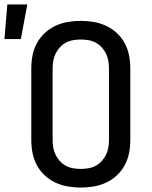

<svg xmlns="http://www.w3.org/2000/svg" viewBox="-64 -837 684 865"><path d="M300 8Q271 8 241.5 3Q212 -2 185.5 -14.5Q159 -27 137.5 -47Q116 -67 102 -93Q88 -119 82.5 -148Q77 -177 77 -206V-529Q77 -558 82.5 -587Q88 -616 102 -642Q116 -668 137.5 -688Q159 -708 185.5 -720.5Q212 -733 241.5 -738Q271 -743 300 -743Q329 -743 358.5 -738Q388 -733 414.5 -720.5Q441 -708 462.5 -688Q484 -668 498 -642Q512 -616 517.5 -587Q523 -558 523 -529V-206Q523 -177 517.5 -148Q512 -119 498 -93Q484 -67 462.5 -47Q441 -27 414.5 -14.5Q388 -2 358.5 3Q329 8 300 8ZM300 -76Q317 -76 334.5 -79Q352 -82 367 -90Q382 -98 394 -111Q406 -124 413.5 -139.5Q421 -155 424 -172Q427 -189 427 -206V-529Q427 -546 424 -563Q421 -580 413.5 -595.5Q406 -611 394 -624Q382 -637 367 -645Q352 -653 334.5 -656Q317 -659 300 -659Q283 -659 265.5 -656Q248 -653 233 -645Q218 -637 206 -624Q194 -611 186.5 -595.5Q179 -580 176 -563Q173 -546 173 -529V-206Q173 -189 176 -172Q179 -155 186.5 -139.5Q194 -124 206 -111Q218 -98 233 -90Q248 -82 265.5 -79Q283 -76 300 -76ZM-44 -661 -31 -817H59L30 -661Z"/></svg>

Font: Iosevka Fixed Curly Md Ex
Style: Regular
Weight: 500
Width: 7
Monospace: yes
Designer: Belleve Invis
Foundry: Belleve Invis
Version: Version 30.1.2